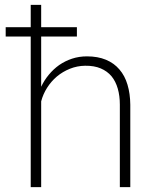

<svg xmlns="http://www.w3.org/2000/svg" viewBox="-20 -770 640 790"><path d="M296.4 -619.6V-658.2H149.4V-750H106.4V-658.2H3.4V-619.6H106.4V0H149.4V-353Q157.2 -382.8 173.8 -408.9Q190.4 -435.1 213.9 -455.1Q237.8 -475.1 267.6 -487.1Q297.4 -499 330.1 -499.5Q367.7 -500 394.5 -488.5Q421.4 -477.1 439 -456.1Q456.1 -435.1 464.6 -405.3Q473.1 -375.5 473.1 -339.8V0H516.1V-339.4Q515.6 -384.8 504.6 -421.6Q493.7 -458.5 471.2 -484.4Q449.2 -510.3 415.8 -524.2Q382.3 -538.1 337.9 -538.1Q305.2 -538.1 276.4 -528.6Q247.6 -519 223.6 -502.4Q199.7 -485.4 180.9 -462.6Q162.1 -439.9 149.4 -413.1V-619.6Z"/></svg>

Font: Roboto Mono ExtraLight
Style: Regular
Weight: 250
Monospace: yes
Designer: Google
Version: Version 3.000